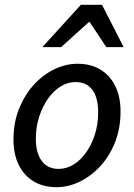

<svg xmlns="http://www.w3.org/2000/svg" viewBox="-20 -766 558 798"><path d="M215 12Q160 12 120 -12Q80 -36 58 -80.5Q36 -125 36 -186Q36 -256 59 -313.5Q82 -371 120 -413Q158 -455 205.5 -478Q253 -501 303 -501Q357 -501 397 -477Q437 -453 459 -408.5Q481 -364 481 -303Q481 -233 458.5 -175.5Q436 -118 397.5 -76Q359 -34 311.5 -11Q264 12 215 12ZM224 -64Q256 -64 285.5 -82Q315 -100 338 -132.5Q361 -165 374.5 -207.5Q388 -250 388 -299Q388 -360 364 -392.5Q340 -425 293 -425Q262 -425 232.5 -407Q203 -389 180 -356.5Q157 -324 143 -281.5Q129 -239 129 -190Q129 -130 153.5 -97Q178 -64 224 -64ZM156 -570 316 -746H404L494 -570H422L353 -674H349L234 -570Z"/></svg>

Font: Source Sans 3 ExtraLight Medium
Style: Italic
Weight: 500
Italic angle: -11°
Version: Version 3.052;hotconv 1.1.0;makeotfexe 2.6.0